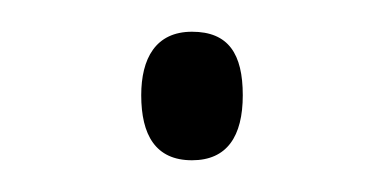

<svg xmlns="http://www.w3.org/2000/svg" viewBox="-20 -393 241 121"><path d="M69 -333C69 -308 78 -292 101 -292C123 -292 133 -307 133 -333C133 -359 124 -373 101 -373C78 -373 69 -356 69 -333Z"/></svg>

Font: Noto Sans Condensed ExtraLight
Style: Regular
Weight: 200
Width: 3
Designer: Monotype Design Team
Foundry: Monotype Imaging Inc.
Version: Version 2.013